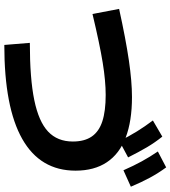

<svg xmlns="http://www.w3.org/2000/svg" viewBox="31 -851 802 904"><g transform="rotate(90 432.0 -399.0)"><path d="M646.3 -340.8Q646.3 -396 622.7 -430.1Q599.1 -464.3 551 -479.9Q503 -495.6 427.1 -495.6Q361.7 -495.6 275.2 -481.6Q188.7 -467.6 45.9 -433.5L21.9 -558.8Q164.6 -590.2 264.3 -604.8Q364 -619.4 436.9 -619.4Q550.2 -619.4 627.3 -589.9Q704.4 -560.4 743.9 -501.1Q783.5 -441.8 783.5 -353.7Q783.5 -187.5 634.5 -102.9Q485.6 -18.3 191.6 -18.3L181.8 -138.5Q349.7 -138.5 451.2 -159.4Q552.6 -180.3 599.5 -224.4Q646.3 -268.6 646.3 -340.8ZM547.2 -717.8 623.2 -762.2Q650.7 -728.1 673.3 -689.9Q695.8 -651.7 721.1 -601.2L644.3 -560Q621.7 -605.7 598.5 -643.1Q575.4 -680.4 547.2 -717.8ZM693.2 -741.2 768.1 -780.4Q795.1 -743.7 816.6 -703.8Q838.1 -663.9 859.1 -614.1L781.7 -579.2Q760.7 -627.1 739.7 -665.4Q718.7 -703.8 693.2 -741.2Z"/></g></svg>

Font: Pretendard GOV Variable
Style: Regular
Weight: 400
Designer: Base glyphs from Inter by Rasmus Andersson; Hangul glyphs from Noto Sans CJK(Source Han Sans) by Jang Soo-young and Kang
Foundry: Kil Hyung-jin
Version: Version 1.307;Glyphs 3.2 (3192)